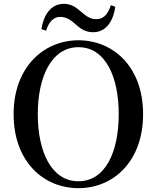

<svg xmlns="http://www.w3.org/2000/svg" viewBox="-20 -963 817 1001"><path d="M196 -811 220 -803C235 -850 260 -875 294 -875C331 -875 355 -853 379 -832C401 -813 426 -795 465 -795C528 -795 569 -844 581 -928L558 -936C543 -889 520 -863 482 -863C446 -863 424 -884 399 -905C376 -925 351 -943 313 -943C251 -943 209 -894 196 -811ZM389 18C571 18 726 -121 726 -368C726 -615 570 -753 389 -753C208 -753 51 -613 51 -368C51 -119 208 18 389 18ZM389 -18C248 -18 177 -172 177 -368C177 -562 248 -717 389 -717C530 -717 599 -562 599 -368C599 -172 530 -18 389 -18Z"/></svg>

Font: Noto Serif JP SemiBold
Style: Regular
Weight: 600
Designer: Ryoko NISHIZUKA 西塚涼子 (kana & ideographs); Frank Grießhammer (Latin, Greek & Cyrillic); Wenlong ZHANG 张文龙 (bopomofo); San
Foundry: Adobe
Version: Version 2.001;hotconv 1.1.0;makeotfexe 2.6.0